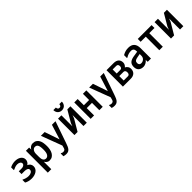

<svg xmlns="http://www.w3.org/2000/svg" viewBox="391 -2398 4219 4219"><g transform="rotate(-45 2500.0 -289.0)"><path d="M440 -164Q440 -126 422.5 -96Q405 -66 375 -45.5Q345 -25 305.5 -14Q266 -3 221 -3Q177 -3 131 -14Q85 -25 53 -45V-128H65Q92 -113 132 -101.5Q172 -90 213 -90Q237 -90 258 -95.5Q279 -101 294.5 -111Q310 -121 319.5 -136Q329 -151 329 -170Q329 -187 320.5 -198.5Q312 -210 297.5 -217.5Q283 -225 264 -228.5Q245 -232 224 -232H130V-318H222Q238 -318 254 -322Q270 -326 283 -334.5Q296 -343 304 -355Q312 -367 312 -382Q312 -399 303.5 -412Q295 -425 281.5 -433.5Q268 -442 251 -446.5Q234 -451 216 -451Q177 -451 144 -439.5Q111 -428 84 -414H72V-498Q107 -517 148.5 -527Q190 -537 228 -537Q266 -537 301 -528.5Q336 -520 363 -502Q390 -484 406.5 -457.5Q423 -431 423 -395Q423 -360 406 -330.5Q389 -301 358 -282Q397 -265 418.5 -235.5Q440 -206 440 -164Z M668 -225Q668 -201 671.5 -177Q675 -153 685 -134Q695 -115 712 -103.5Q729 -92 756 -92Q798 -92 825 -134.5Q852 -177 852 -271Q852 -322 846.5 -356Q841 -390 829.5 -410.5Q818 -431 800.5 -439.5Q783 -448 759 -448Q721 -448 694.5 -413Q668 -378 668 -319ZM778 -5Q747 -5 718 -23Q689 -41 668 -78V154H560V-526H659L663 -460Q671 -480 684.5 -494.5Q698 -509 713.5 -519Q729 -529 745.5 -533.5Q762 -538 776 -538Q833 -538 869 -516Q905 -494 925.5 -456.5Q946 -419 953.5 -370.5Q961 -322 961 -268Q961 -221 952 -174Q943 -127 921.5 -89.5Q900 -52 865 -28.5Q830 -5 778 -5Z M1058 57H1070Q1080 64 1093.5 68.5Q1107 73 1121 73Q1144 73 1163.5 63Q1183 53 1191 21L1208 -41L1025 -526H1142L1260 -180L1368 -526H1479L1303 -18Q1289 23 1275 55Q1261 87 1243 109Q1225 131 1200.5 142.5Q1176 154 1141 154Q1123 154 1103.5 151.5Q1084 149 1058 142Z M1662 -184 1688 -256 1847 -526H1942V-16H1839V-357L1812 -282L1655 -16H1558V-526H1662ZM1882 -732Q1882 -698 1871 -672.5Q1860 -647 1842 -629.5Q1824 -612 1800 -603Q1776 -594 1750 -594Q1723 -594 1699 -603Q1675 -612 1657 -629.5Q1639 -647 1628.5 -672.5Q1618 -698 1618 -732H1697Q1697 -706 1710 -688Q1723 -670 1750 -670Q1777 -670 1790 -688Q1803 -706 1803 -732Z M2437 -526V-16H2331V-244H2168V-16H2062V-526H2168V-333H2331V-526Z M2558 57H2570Q2580 64 2593.5 68.5Q2607 73 2621 73Q2644 73 2663.5 63Q2683 53 2691 21L2708 -41L2525 -526H2642L2760 -180L2868 -526H2979L2803 -18Q2789 23 2775 55Q2761 87 2743 109Q2725 131 2700.5 142.5Q2676 154 2641 154Q2623 154 2603.5 151.5Q2584 149 2558 142Z M3469 -168Q3469 -96 3426.5 -56Q3384 -16 3309 -16H3064V-526H3286Q3361 -526 3402.5 -489.5Q3444 -453 3444 -384Q3444 -356 3430 -329Q3416 -302 3393 -284Q3426 -267 3447.5 -237.5Q3469 -208 3469 -168ZM3285 -316Q3310 -316 3323.5 -333.5Q3337 -351 3337 -380Q3337 -442 3282 -442H3171V-316ZM3356 -169Q3356 -201 3341.5 -218.5Q3327 -236 3303 -236H3171V-99H3304Q3329 -99 3342.5 -117.5Q3356 -136 3356 -169Z M3831 -262 3733 -243Q3691 -236 3670.5 -217Q3650 -198 3650 -161Q3650 -129 3666 -111Q3682 -93 3715 -93Q3739 -93 3760 -102Q3781 -111 3797 -126Q3813 -141 3822 -162Q3831 -183 3831 -207ZM3571 -397V-487Q3615 -513 3657 -525Q3699 -537 3750 -537Q3842 -537 3889 -487Q3936 -437 3936 -338V-16H3835L3833 -76Q3822 -61 3806.5 -48Q3791 -35 3772.5 -25Q3754 -15 3734 -9Q3714 -3 3695 -3Q3619 -3 3578 -42.5Q3537 -82 3537 -154Q3537 -225 3575.5 -263.5Q3614 -302 3695 -316L3828 -337V-345Q3828 -399 3807 -423Q3786 -447 3744 -447Q3702 -447 3663.5 -435Q3625 -423 3584 -397Z M4195 -16V-437H4036V-526H4465V-437H4304V-16Z M4662 -184 4688 -256 4847 -526H4942V-16H4839V-357L4812 -282L4655 -16H4558V-526H4662Z"/></g></svg>

Font: D2Coding ligature
Style: Bold
Weight: 700
Monospace: yes
Designer: Yong-Rak Park; Jeong-Hwan Yoon; Sang-Min Lee;
Foundry: NHN Corporation
Version: Version 1.3.2; Build 20180524